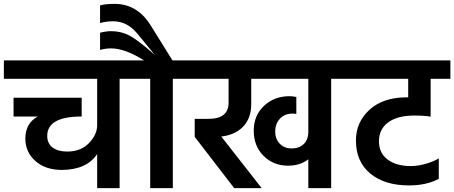

<svg xmlns="http://www.w3.org/2000/svg" viewBox="-47 -972 2347 992"><path d="M677 -660V-565H571V0H455V-176Q401 -95 273 -94Q188 -94 136 -140Q84 -186 84 -256Q84 -335 148 -370H23V-467H375V-370Q197 -370 197 -270Q197 -231 224.5 -210Q252 -189 300 -189Q371 -189 413 -233Q455 -277 455 -325V-565H-27V-660Z M844 -660H952V-565H846V0H729V-565H623V-660H697Q599 -722 527 -722Q497 -722 470 -714V-803Q502 -811 527 -811Q578 -811 620.5 -789Q663 -767 744 -696L754 -687L662 -799Q610 -862 538 -862Q502 -862 470 -853V-944Q497 -952 545 -952Q663 -952 732 -840Z M1770 -660V-565H1664V0H1546V-149Q1504 -116 1441 -116Q1366 -116 1315 -166.5Q1264 -217 1264 -297Q1264 -375 1317 -425Q1370 -475 1449 -475Q1466 -475 1484 -471V-383Q1479 -385 1464 -385Q1424 -385 1399.5 -359Q1375 -333 1375 -293Q1375 -253 1399 -229Q1423 -205 1460 -205Q1498 -205 1522 -227.5Q1546 -250 1546 -292V-565H1251V-434Q1251 -365 1213 -322Q1175 -279 1107 -268L1096 -267L1305 0H1163L959 -265V-358H1031Q1134 -358 1134 -442V-565H898V-660Z M2178 -565V-369Q2151 -375 2093 -375Q2007 -375 1959 -340Q1911 -305 1911 -242Q1911 -181 1956 -147.5Q2001 -114 2075 -114Q2113 -114 2154 -126Q2195 -138 2220 -154V-48Q2156 -14 2067 -14Q1940 -14 1866 -75.5Q1792 -137 1792 -246Q1792 -340 1860.5 -403.5Q1929 -467 2046 -469H2062V-565H1716V-660H2280V-565Z"/></svg>

Font: Hind SemiBold
Style: Regular
Weight: 600
Designer: Manushi Parikh, Satya Rajpurohit
Foundry: Indian Type Foundry
Version: Version 2.001;PS 1.0;hotconv 1.0.79;makeotf.lib2.5.61930; tt